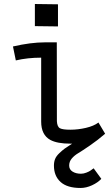

<svg xmlns="http://www.w3.org/2000/svg" viewBox="-20 -705 558 954"><path d="M153.3 -685.1 268.1 -683.6V-573.7L153.3 -575.2ZM203.6 -494.6H262.2Q262.2 -494.6 262.7 -102.5Q264.2 -74.7 278.1 -67.6Q292 -60.5 329.6 -60.5Q367.7 -60.5 406.7 -69.6Q445.8 -78.6 469.2 -96.2L502.4 -40.5Q465.8 -8.8 427 17.8Q388.2 44.4 368.9 55.9Q349.6 67.4 336.7 82.5Q323.7 97.7 323.7 117.7Q323.7 137.2 340.6 147.7Q357.4 158.2 382.3 158.2Q395.5 158.2 408.9 152.8Q422.4 147.5 427.7 143.8Q433.1 140.1 445.3 131.3L483.4 183.6Q466.3 202.1 437.3 215.6Q408.2 229 380.4 229Q314 229 281 199.2Q248 169.4 248 117.7Q248 99.1 253.9 84.7Q259.8 70.3 274.7 56.2Q289.6 42 301.3 33.4Q313 24.9 338.4 8.8H330.1Q264.2 8.8 230 -9.8Q184.6 -34.7 184.6 -100.6V-418.5Q117.7 -418.5 58.6 -404.8L44.4 -474.1Q132.8 -494.6 203.6 -494.6Z"/></svg>

Font: Fantasque Sans Mono
Style: Regular
Weight: 400
Monospace: yes
Designer: Jany Belluz
Version: Version 1.8.0 ; ttfautohint (v1.8.2)